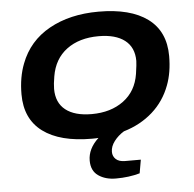

<svg xmlns="http://www.w3.org/2000/svg" viewBox="-52 -592 850 840"><g transform="rotate(-5 373.0 -172.0)"><path d="M334 12.2Q194.3 12.2 119.1 -43.7Q43.9 -99.6 43.9 -208Q43.9 -282.7 66.9 -341.8Q103.5 -438 194.1 -488.5Q284.7 -539.1 411.1 -539.1Q550.8 -539.1 626.5 -483.2Q702.1 -427.2 702.1 -318.8Q702.1 -247.1 681.2 -191.9Q655.8 -123.5 603 -76.7Q550.3 -29.8 476.1 -7.8Q450.7 7.8 433.3 30.5Q416 53.2 416 77.1Q416 96.7 429.7 109.4Q443.4 122.1 470.2 122.1H539.1L528.8 181.2Q481 194.8 423.8 194.8Q377.9 194.8 346.9 173.3Q315.9 151.9 315.9 106.9Q315.9 54.7 362.8 11.2Q353 12.2 334 12.2ZM342.8 -95.2Q426.8 -95.2 482.9 -136.7Q539.1 -178.2 550.8 -253.9Q557.1 -296.9 557.1 -310.1Q557.1 -369.6 516.6 -400.9Q476.1 -432.1 401.9 -432.1Q316.9 -432.1 261.7 -391.1Q206.5 -350.1 193.8 -273.9Q188 -240.7 188 -219.2Q188 -158.7 228 -127Q268.1 -95.2 342.8 -95.2Z"/></g></svg>

Font: Archivo Expanded SemiBold
Style: Italic
Weight: 600
Width: 7
Italic angle: -10°
Designer: Hector Gatti
Foundry: Omnibus-Type
Version: Version 2.001